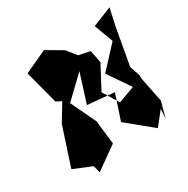

<svg xmlns="http://www.w3.org/2000/svg" viewBox="-184 -917 1134 1159"><g transform="rotate(-30 382.5 -337.5)"><path d="M689 0 719 -111 686 -275 682 -315 660 -379 706 -636 732 -754 598 -700 647 -569 509 -420 614 -267 500 -225 434 -334 519 -494 502 -581 423 -598 370 -664 260 -728 104 -656 165 -424 202 -406 131 -289 44 -23 170 29 183 79 339 -32 320 -197 237 -372 382 -511 319 -311 504 -294 502 -288 446 -119 620 24 694 -69Z"/></g></svg>

Font: Asimov Silicon
Style: Regular
Weight: 400
Designer: Google
Version: Version 2.000980; 2014